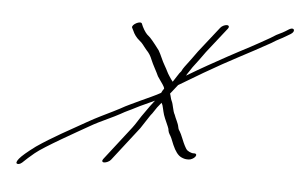

<svg xmlns="http://www.w3.org/2000/svg" viewBox="-51 -754 1364 876"><g transform="rotate(5 631.0 -316.5)"><path d="M566.1 -166 445.7 -11C439.8 -3 441.6 4 451.2 4C460.8 4 475.8 -3 481.7 -11L602.1 -166L638.2 -221C641.8 -227 646.5 -233 650.7 -238L670.2 -267L688.6 -290C690.4 -287 691.7 -283 693.5 -280C699.1 -261 701 -242 710.8 -220L726.1 -185C728.6 -179 731 -173 731.1 -167C733 -154 742.1 -145 747 -133L759.3 -103C771.5 -75 784.9 -57 800 -50C810.2 -45 819.8 -43 827 -43H834.2C843.8 -43 857.5 -50 863.5 -58C869.4 -66 867.5 -73 857.9 -73H850.7C847.1 -73 842.3 -75 834.5 -78C819.4 -85 818.8 -92 811.5 -104C804.8 -115 790 -157 782.1 -168C776.6 -175 774.8 -182 774.1 -187C771.6 -203 758.8 -224 753.2 -241C743.5 -257 742 -287 733.5 -303C728.6 -313 727.3 -327 723.6 -335L756.8 -377C766.4 -383 803.4 -405 867.8 -443C985.4 -512 1058.3 -546 1163.2 -605C1197.1 -627 1202.6 -626 1231.5 -644L1248.4 -654C1271.3 -668 1262.1 -688 1239.7 -675L1223.8 -665C1215.3 -660 1206.9 -655 1199.4 -652C1191.9 -649 1177 -641 1157.6 -628C1116.6 -604 1107 -600 1069.4 -579C1036 -561 1005.5 -546 969.7 -526C905.2 -490 863.4 -468 788.8 -423C790.6 -426 791.8 -428 793.5 -431L815.4 -464L843.3 -501L870 -538L961.3 -654C967.2 -662 964.2 -669 954.6 -669C945 -669 931.2 -662 925.3 -654L834 -538L807.3 -501L778.8 -463C773.5 -456 769.4 -449 765.8 -441L757.5 -431L731.5 -391L730.9 -390C726 -396 718.8 -406 713.9 -414C702.9 -430 700.4 -440 688.3 -460C675.5 -481 666.2 -508 654.7 -527C628.5 -562 611 -583 602.5 -589C594.1 -595 583.7 -608 573.3 -629L567.8 -642C561.7 -656 519.9 -634 524.8 -620L530.9 -608C538.3 -590 549.8 -575 563.7 -564C580 -551 581.9 -544 598.9 -524C611 -512 619.5 -498 625.7 -482C634.9 -459 653.1 -429 661.7 -409L673.3 -392C678.1 -384 694.5 -365 694.6 -355C689.9 -349 685.7 -342 682.8 -335C662.5 -323 617.1 -303 595.6 -293C563.3 -277 533.4 -265 502.4 -247L473.1 -232C435.5 -213 399.6 -197 356.1 -172C285.6 -132 205 -89 135 -41C97.2 -13 72.9 8 62.5 21C52.1 34 49.6 43 57.7 45C65.7 47 75.1 42 87.5 29C94 22 109.4 9 131.7 -10C171 -43 320.5 -126 369.4 -154C395.1 -169 422 -182 450 -195C473.3 -206 491.9 -215 506.2 -223C533.7 -239 546.8 -243 574.9 -258C592.8 -268 640.6 -288 657.9 -297L636.6 -269L614.7 -238C598.6 -217 579.8 -183 566.1 -166Z"/></g></svg>

Font: MewTooHand
Style: UltimateItaWide
Weight: 400
Designer: Mew Too, Robert Jablonski
Version: Version 0.77